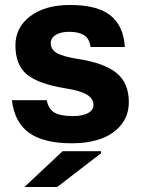

<svg xmlns="http://www.w3.org/2000/svg" viewBox="-20 -562 566 772"><path d="M261.2 -542Q371.6 -542 424.1 -500Q476.6 -458 481.9 -373H344.2Q339.4 -407.2 317.6 -420.7Q295.9 -434.1 257.8 -434.1Q225.1 -434.1 204.6 -421.9Q184.1 -409.7 184.1 -388.2Q184.1 -363.3 207.8 -349.1Q231.4 -335 292 -325.2Q398.4 -309.1 448.2 -268.8Q498 -228.5 498 -151.9Q498 -97.7 466.8 -59.6Q435.5 -21.5 384.8 -3.7Q334 14.2 269 14.2Q156.2 14.2 97.4 -27.6Q38.6 -69.3 27.8 -159.2H168Q174.3 -124 198.5 -109.6Q222.7 -95.2 272.9 -95.2Q311.5 -95.2 333.7 -107.2Q356 -119.1 356 -140.1Q356 -166 328.6 -181.9Q301.3 -197.8 242.2 -207Q134.3 -224.6 88.1 -262.7Q42 -300.8 42 -378.9Q42 -452.1 102.1 -497.1Q162.1 -542 261.2 -542ZM78.1 189.9 231.9 45.9H386.2V54.2L210 189.9Z"/></svg>

Font: Nacelle Bold
Style: Regular
Weight: 700
Designer: Sora Sagano
Foundry: Sora Sagano
Version: Version 1.000;FEAKit 1.0